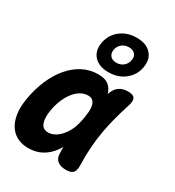

<svg xmlns="http://www.w3.org/2000/svg" viewBox="-208 -974 1010 1105"><g transform="rotate(30 297.5 -421.5)"><path d="M148 10Q112 10 80.5 -4Q49 -18 27.5 -48Q6 -78 -2 -125Q-10 -172 2 -238Q14 -305 39.5 -364Q65 -423 101.5 -466.5Q138 -510 185.5 -535Q233 -560 289 -560Q336 -560 361 -538Q382 -519 391 -489Q392 -491 393 -494Q404 -527 427.5 -543.5Q451 -560 486 -560Q520 -560 530 -544Q540 -528 529 -494Q512 -441 498 -389Q484 -337 474.5 -283.5Q465 -230 461 -173.5Q457 -117 459 -54Q460 -20 447 -5Q434 10 400 10Q365 10 344.5 -5.5Q324 -21 323 -54Q322 -76 322 -97Q315 -84 306 -72Q277 -32 238 -11Q199 10 148 10ZM204 -125Q223 -125 243.5 -135Q264 -145 283 -165.5Q302 -186 318 -218Q330 -243 337 -277Q338 -280 339 -284L343 -308Q346 -330 348 -348Q349 -372 344.5 -389Q340 -406 329 -415.5Q318 -425 299 -425Q271 -425 247 -410Q223 -395 204.5 -370Q186 -345 172.5 -312Q159 -279 153 -242Q144 -191 155.5 -158Q167 -125 204 -125ZM331 -599Q268 -599 235.5 -634Q203 -669 213 -726Q223 -783 267.5 -818Q312 -853 375 -853Q438 -853 470.5 -818Q503 -783 493 -726Q483 -669 438.5 -634Q394 -599 331 -599ZM343 -669Q370 -669 389.5 -685Q409 -701 413 -727Q418 -752 404 -767.5Q390 -783 363 -783Q336 -783 317 -767.5Q298 -752 293 -726Q289 -701 302.5 -685Q316 -669 343 -669Z"/></g></svg>

Font: Maple Mono NL ExtraBold
Style: Italic
Weight: 800
Italic angle: -10°
Monospace: yes
Designer: subframe7536
Version: Version 7.000